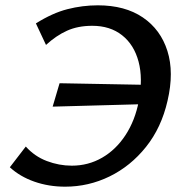

<svg xmlns="http://www.w3.org/2000/svg" viewBox="-20 -690 684 722"><path d="M225 12Q163 12 109 -7Q55 -26 17 -61L77 -139Q110 -102 156 -84.5Q202 -67 250 -67Q312 -67 364 -97Q416 -127 452 -182Q488 -237 502 -310Q518 -395 501 -458.5Q484 -522 439 -557.5Q394 -593 327 -593Q273 -593 232 -574.5Q191 -556 153 -521L115 -602Q177 -641 233.5 -655.5Q290 -670 348 -670Q450 -670 517 -624.5Q584 -579 609.5 -498.5Q635 -418 610 -311Q587 -210 529 -137.5Q471 -65 392 -26.5Q313 12 225 12ZM178 -289 204 -377 529 -371 508 -298Z"/></svg>

Font: Ysabeau Office SemiBold
Style: Italic
Weight: 600
Italic angle: -12°
Designer: Christian Thalmann (Catharsis Fonts)
Version: Version 2.001;gftools[0.9.30]; featfreeze: tnum,lnum,ss02